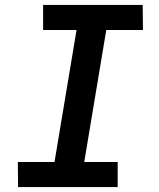

<svg xmlns="http://www.w3.org/2000/svg" viewBox="-20 -755 640 775"><path d="M455 0H53L52 -101H200L289 -634H154V-735H556L557 -634H409L320 -101H455Z"/></svg>

Font: Iosevka Extended
Style: Bold Italic
Weight: 700
Width: 7
Italic angle: -9°
Monospace: yes
Designer: Belleve Invis
Foundry: Belleve Invis
Version: Version 32.5.0; ttfautohint (v1.8.4)